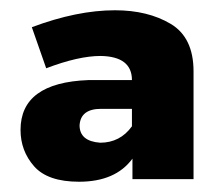

<svg xmlns="http://www.w3.org/2000/svg" viewBox="-20 -807 434 374"><path d="M134 -453Q73 -453 46.5 -483Q20 -513 20 -554Q20 -646 152 -651H237Q237 -697 176 -698Q133 -698 70 -674L42 -754Q130 -787 204 -787Q268 -787 312.5 -760.5Q357 -734 357 -668V-458H238V-498Q205 -453 134 -453ZM175 -529Q214 -529 237 -561V-595H177Q137 -595 135 -563Q135 -532 175 -529Z"/></svg>

Font: Argentum Novus
Style: Bold
Weight: 700
Designer: Julieta Ulanovsky (font) & Cristiano Sobral (main changes)
Foundry: Julieta Ulanovsky (font) & Cristiano Sobral (main changes)
Version: Version 3.00;November 27, 2020;FontCreator 13.0.0.2655 64-bi